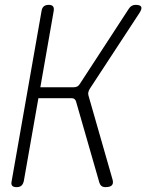

<svg xmlns="http://www.w3.org/2000/svg" viewBox="-20 -760 640 790"><path d="M48 10Q35 10 30 4Q25 -2 28 -15L151 -715Q153 -728 160.5 -734Q168 -740 180 -740Q193 -740 198 -734Q203 -728 201 -715L146 -401H284Q291 -401 297.5 -404Q304 -407 308 -414L510 -724Q515 -732 522 -736Q529 -740 538 -740Q557 -740 561 -732Q565 -724 554 -707L349 -394Q345 -387 343.5 -380.5Q342 -374 344 -367L442 -25Q448 -7 441 1.5Q434 10 414 10Q404 10 398 5.5Q392 1 389 -8L293 -342Q291 -349 286.5 -352.5Q282 -356 275 -356H138L78 -15Q75 -2 68 4Q61 10 48 10Z"/></svg>

Font: Maple Mono NL Thin
Style: Italic
Weight: 250
Italic angle: -10°
Monospace: yes
Designer: subframe7536
Version: Version 7.000